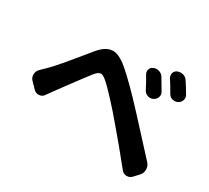

<svg xmlns="http://www.w3.org/2000/svg" viewBox="-136 -960 1260 1155"><g transform="rotate(30 493.5 -382.5)"><path d="M645.5 -618.2Q638.7 -627.9 638.7 -638.7Q638.7 -644.5 640.6 -650.4Q645.5 -668 662.1 -674.8Q672.9 -679.7 684.6 -679.7Q692.4 -679.7 701.2 -676.8Q720.7 -670.9 731.4 -653.3Q756.8 -612.3 777.3 -576.2Q783.2 -566.4 783.2 -555.7Q783.2 -547.9 780.3 -540Q773.4 -521.5 754.9 -513.7Q745.1 -508.8 735.4 -508.8Q726.6 -508.8 716.8 -512.7Q698.2 -519.5 689.5 -538.1Q667 -583 645.5 -618.2ZM781.2 -669.9Q774.4 -680.7 774.4 -692.4Q774.4 -697.3 775.4 -703.1Q780.3 -720.7 796.9 -728.5Q808.6 -733.4 820.3 -733.4Q828.1 -733.4 835.9 -731.4Q855.5 -726.6 867.2 -709Q892.6 -670.9 914.1 -633.8Q919.9 -624 919.9 -612.3Q919.9 -605.5 918 -598.6Q911.1 -580.1 893.6 -571.3Q882.8 -566.4 872.1 -566.4Q864.3 -566.4 856.4 -568.4Q836.9 -575.2 828.1 -592.8Q804.7 -634.8 781.2 -669.9ZM182.6 -210.9Q170.9 -192.4 148.4 -190.4Q145.5 -190.4 143.6 -190.4Q125 -190.4 111.3 -204.1L73.2 -243.2Q57.6 -258.8 57.6 -280.3Q57.6 -304.7 76.2 -322.3Q91.8 -336.9 115.2 -360.4Q130.9 -376 156.2 -404.8Q181.6 -433.6 201.2 -457.5Q220.7 -481.4 256.3 -524.4Q292 -567.4 306.6 -585.9Q352.5 -640.6 396.5 -642.6Q399.4 -643.6 401.4 -643.6Q444.3 -643.6 502.9 -594.7Q579.1 -530.3 707 -391.6Q906.2 -174.8 915 -165Q930.7 -147.5 930.7 -123Q930.7 -97.7 914.1 -80.1L884.8 -48.8Q870.1 -32.2 849.6 -32.2Q848.6 -32.2 846.7 -32.2Q824.2 -33.2 810.5 -51.8Q714.8 -170.9 631.8 -267.6Q583 -326.2 528.8 -384.8Q474.6 -443.4 448.2 -465.8Q422.9 -488.3 407.2 -488.3Q406.2 -488.3 405.3 -487.3Q388.7 -486.3 367.2 -460Q349.6 -437.5 322.3 -400.9Q294.9 -364.3 261.2 -318.8Q227.5 -273.4 214.8 -255.9Q200.2 -236.3 182.6 -210.9Z"/></g></svg>

Font: Gen Jyuu Gothic P Bold
Style: Bold
Weight: 700
Designer: [Source Han Sans]
Ryoko NISHIZUKA  (kana & ideographs); Paul D. Hunt (Latin, Greek & Cyrillic); Wenlong ZHANG  (bopomofo
Version: Version 1.002.20150607